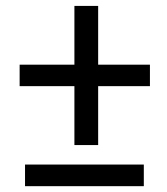

<svg xmlns="http://www.w3.org/2000/svg" viewBox="-20 -639 574 659"><path d="M316.9 -417H494.6V-343.3H316.9V-141.1H235.4V-343.3H47.4V-417H235.4V-618.7H316.9ZM473.6 0H65.9V-74.2H473.6Z"/></svg>

Font: Roboto
Style: Regular
Weight: 400
Designer: Google
Version: Version 2.001047; 2015